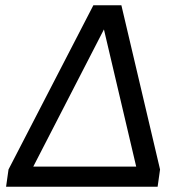

<svg xmlns="http://www.w3.org/2000/svg" viewBox="-20 -706 694 726"><path d="M3 0 12.2 -65.2 333 -686H439L585.2 -65.2L576 0ZM105.8 -76H495L373 -594.8Z"/></svg>

Font: Chivo Medium
Style: Italic
Weight: 500
Italic angle: -8.05°
Designer: Hector Gatti
Foundry: Omnibus-Type
Version: Version 2.002